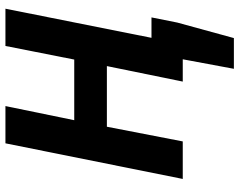

<svg xmlns="http://www.w3.org/2000/svg" viewBox="-107 -585 880 706"><g transform="rotate(-90 333.0 -232.0)"><path d="M433 188 468 0H440L462 -115H622L603 -20L546 188ZM28 0 159 -652H296L244 -399H467L517 -652H654L524 0H386L443 -279H220L166 0Z"/></g></svg>

Font: Source Sans 3
Style: Bold Italic
Weight: 700
Italic angle: -11°
Designer: Paul D. Hunt
Foundry: Adobe
Version: Version 3.052;hotconv 1.1.0;makeotfexe 2.6.0